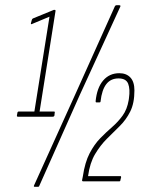

<svg xmlns="http://www.w3.org/2000/svg" viewBox="-20 -696 546 737"><path d="M49 -248Q44 -248 45 -253L47 -264Q48 -268 53 -268H112L170 -632L103 -604Q97 -601 99 -608L102 -619Q103 -623 106 -625L184 -657Q186 -658 186.5 -658Q187 -658 188 -658H190Q194 -658 193 -653L132 -268H186Q192 -268 190 -263L189 -253Q188 -248 182 -248ZM113 21Q108 21 111 15L269 -334L421 -672Q423 -676 427 -676H438Q440 -676 441.5 -675Q443 -674 442 -671L286 -331L131 17Q130 21 126 21ZM299 0Q295 0 295 -4L298 -19Q306 -73 324 -107.5Q342 -142 365 -165.5Q388 -189 410.5 -208.5Q433 -228 450.5 -252Q468 -276 474 -312L475 -319Q480 -354 472 -374.5Q464 -395 435 -395Q405 -395 388 -373Q371 -351 366 -307Q366 -303 362 -303H350Q347 -303 347 -307Q352 -359 376 -387Q400 -415 438 -415Q465 -415 480.5 -398.5Q496 -382 496 -349Q496 -300 480 -268Q464 -236 439.5 -212Q415 -188 390 -163Q365 -138 345 -104.5Q325 -71 318 -20H442Q445 -20 445 -16L442 -4Q442 0 438 0Z"/></svg>

Font: Sofia Sans Extra Condensed Thin
Style: Italic
Weight: 250
Italic angle: -9°
Version: Version 4.100